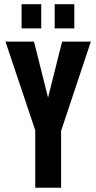

<svg xmlns="http://www.w3.org/2000/svg" viewBox="-20 -887 454 907"><path d="M268.6 -268.6V0H146.5V-271.5L5.9 -690.4H140.6L207 -425.8L273.4 -690.4H409.2ZM82 -867.2H174.8V-752.9H82ZM238.3 -867.2H331.1V-752.9H238.3Z"/></svg>

Font: Altinn-DIN Condensed
Style: DINCondensed-Bold
Weight: 700
Width: 3
Designer: Charles Nix
Foundry: Altinn
Version: Version 2.00